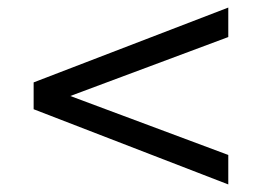

<svg xmlns="http://www.w3.org/2000/svg" viewBox="-20 -563 690 508"><path d="M584 -75 69 -274V-345L584 -543V-465L166 -309L584 -153Z"/></svg>

Font: Azeret Mono Thin Light
Style: Regular
Weight: 300
Version: Version 1.002